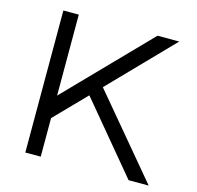

<svg xmlns="http://www.w3.org/2000/svg" viewBox="-103 -807 936 914"><g transform="rotate(15 365.5 -350.0)"><path d="M175 -700V-301L563 -700H670L375 -396L707 0H608L323 -342L175 -190V0H99V-700Z"/></g></svg>

Font: Afrihost Sans
Style: Regular
Weight: 400
Designer: Afrihost SP Pty Ltd
Version: Version 1.000